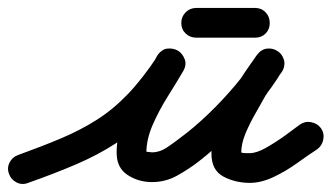

<svg xmlns="http://www.w3.org/2000/svg" viewBox="-51 -422 836 484"><path d="M20 39Q5 45 -9 38Q-23 31 -28 17Q-34 2 -27 -12Q-20 -26 -6 -31Q55 -53 103.5 -73.5Q152 -94 193 -120Q234 -146 271 -184.5Q308 -223 347 -282Q356 -298 371 -299.5Q386 -301 398 -294Q409 -287 414.5 -273Q420 -259 411 -243Q394 -214 372 -179Q350 -144 334 -107.5Q318 -71 318 -37Q318 -37 317 -39Q316 -40 322.5 -39Q329 -38 332 -38Q352 -38 371 -51Q390 -64 404 -75Q438 -100 474 -134.5Q510 -169 542 -207Q574 -245 596 -281Q605 -297 620 -298Q635 -299 647 -291Q659 -283 664 -269Q669 -255 659 -240Q649 -226 638.5 -212Q628 -198 620 -183Q620 -183 620 -184Q620 -184 620 -184Q608 -162 593.5 -137Q579 -112 568 -86Q557 -60 557 -35Q557 -32 554.5 -35.5Q552 -39 556 -38Q561 -36 567 -36Q573 -36 579 -36Q596 -36 620.5 -50Q645 -64 668.5 -81Q692 -98 705 -108Q705 -108 705 -108Q705 -108 705 -108Q718 -117 733.5 -114Q749 -111 758 -99Q767 -86 764 -70.5Q761 -55 749 -46Q726 -31 697.5 -10.5Q669 10 638 24.5Q607 39 579 39Q542 39 512 23Q482 7 482 -35Q482 -84 506.5 -131Q531 -178 554 -220Q554 -220 554 -220Q554 -221 554 -221Q564 -237 575 -252.5Q586 -268 597 -284Q608 -298 622.5 -299.5Q637 -301 649 -293Q660 -286 664.5 -272Q669 -258 660 -243Q636 -202 601 -160.5Q566 -119 526.5 -81.5Q487 -44 450 -15Q424 5 395 21Q366 37 332 37Q298 37 270.5 19Q243 1 243 -37Q243 -79 260 -121.5Q277 -164 301 -204Q325 -244 345 -281Q354 -296 369 -298Q384 -300 396 -292Q409 -285 414 -271Q419 -257 409 -242Q367 -176 326 -132.5Q285 -89 240 -60Q195 -31 141.5 -8Q88 15 20 39Q20 39 20 39Q20 39 20 39ZM444 -327Q428 -327 417 -337.5Q406 -348 406 -364Q406 -380 417 -391Q428 -402 444 -402Q481 -402 518 -402Q555 -402 592 -402Q592 -402 592 -402Q592 -402 592 -402Q608 -402 618.5 -391Q629 -380 629 -364Q629 -348 618.5 -337.5Q608 -327 592 -327Q555 -327 518 -327Q481 -327 444 -327Q444 -327 444 -327Q444 -327 444 -327Z"/></svg>

Font: FRB American Cursive Guidelines Arrows Extrabold
Style: Bold Italic
Weight: 800
Italic angle: -25°
Version: Version 2.0;Modular Font Editor K font №1